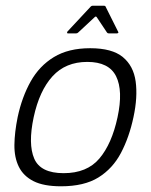

<svg xmlns="http://www.w3.org/2000/svg" viewBox="-20 -647 530 673"><path d="M194 6Q133 6 97.5 -12Q62 -30 46 -62.5Q30 -95 30.5 -139Q31 -183 42 -237Q57 -307 87.5 -361.5Q118 -416 169 -447Q220 -478 296 -478Q373 -478 410.5 -447Q448 -416 455.5 -361.5Q463 -307 448 -237Q433 -166 404 -111Q375 -56 325 -25Q275 6 194 6ZM203 -40Q285 -40 328.5 -91.5Q372 -143 392 -236Q412 -329 387 -379.5Q362 -430 286 -430Q210 -430 164 -379.5Q118 -329 98 -236Q78 -142 100 -91Q122 -40 203 -40ZM218 -530Q215 -530 215 -532Q215 -534 216 -536L298 -624Q301 -627 305 -627H344Q349 -627 350 -624L394 -536Q396 -534 394.5 -532Q393 -530 390 -530H361Q357 -530 355 -533L319 -587Q316 -591 312 -587L254 -533Q251 -530 247 -530Z"/></svg>

Font: Glory Light
Style: Italic
Weight: 300
Italic angle: -12°
Version: Version 1.011